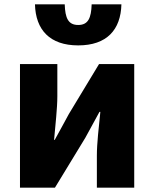

<svg xmlns="http://www.w3.org/2000/svg" viewBox="-20 -864 710 884"><path d="M340 -655C472 -655 536 -727 539 -844H402C400 -781 386 -749 340 -749C294 -749 280 -781 278 -844H141C144 -727 209 -655 340 -655ZM72 0H233L373 -230C391 -262 419 -315 438 -349H442C435 -279 426 -204 426 -148V0H598V-569H436L297 -339C280 -306 250 -254 232 -220H229C235 -289 244 -365 244 -421V-569H72Z"/></svg>

Font: Noto Sans JP Black
Style: Regular
Weight: 900
Designer: Ryoko NISHIZUKA  (kana, bopomofo & ideographs); Paul D. Hunt (Latin, Greek & Cyrillic); Sandoll Communications , Soo-you
Foundry: Adobe
Version: Version 2.002;hotconv 1.0.116;makeotfexe 2.5.65601